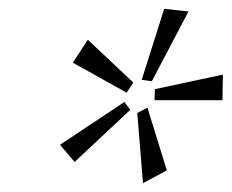

<svg xmlns="http://www.w3.org/2000/svg" viewBox="-20 -748 525 435"><path d="M324 -564 301 -567 352 -728 407 -722ZM267 -538 145 -606 179 -658 282 -561ZM484 -521H330L331 -546L485 -579ZM149 -381 116 -420 262 -517 275 -499ZM304 -333 291 -492 314 -504 358 -362Z"/></svg>

Font: EauTest Semilight
Style: Italic
Weight: 300
Italic angle: -12°
Designer: Christian Thalmann (Catharsis Fonts)
Version: Version 0.001;PS 000.001;hotconv 1.0.88;makeotf.lib2.5.64775